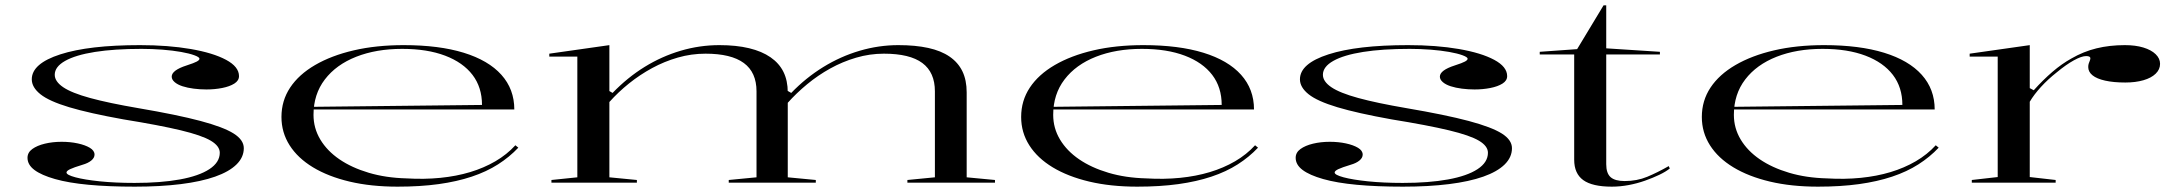

<svg xmlns="http://www.w3.org/2000/svg" viewBox="-20 -684 8141 719"><path d="M485 15Q387 15 312 8Q237 1 186 -13.5Q135 -28 109 -47.5Q83 -67 83 -93Q83 -113 101 -126Q119 -139 148 -146Q177 -153 211 -153Q243 -153 271 -147Q299 -141 316.5 -130.5Q334 -120 334 -105Q334 -93 322 -83Q310 -73 289 -67Q256 -57 242.5 -50.5Q229 -44 229 -38Q229 -29 262.5 -20Q296 -11 353.5 -5Q411 1 484 1Q582 1 653.5 -12Q725 -25 764 -50.5Q803 -76 803 -112Q803 -137 769.5 -157Q736 -177 657 -196Q578 -215 442 -237Q314 -260 239 -282.5Q164 -305 131.5 -331Q99 -357 99 -387Q99 -446 206 -480.5Q313 -515 504 -515Q610 -515 694 -500.5Q778 -486 826.5 -460Q875 -434 875 -399Q875 -382 857.5 -371Q840 -360 812 -354.5Q784 -349 753 -349Q729 -349 705.5 -352Q682 -355 663.5 -361Q645 -367 634 -376.5Q623 -386 623 -397Q623 -421 679 -439Q707 -448 717 -453.5Q727 -459 727 -464Q727 -470 708 -477Q689 -484 658 -489.5Q627 -495 588.5 -498Q550 -501 510 -501Q408 -501 335.5 -489.5Q263 -478 224 -456Q185 -434 185 -404Q185 -379 216.5 -357.5Q248 -336 317.5 -317Q387 -298 498 -279Q645 -254 731 -231Q817 -208 855 -184Q893 -160 893 -129Q893 -95 865.5 -68Q838 -41 785.5 -22.5Q733 -4 657 5.5Q581 15 485 15Z M1492 -515Q1624 -515 1716.5 -486.5Q1809 -458 1857.5 -404Q1906 -350 1906 -274H1153V-284L1785 -291Q1785 -357 1749.5 -403.5Q1714 -450 1647 -475.5Q1580 -501 1486 -501Q1389 -501 1314 -471.5Q1239 -442 1196.5 -386.5Q1154 -331 1154 -254Q1154 -204 1179.5 -161.5Q1205 -119 1251 -87.5Q1297 -56 1361 -37Q1425 -18 1502 -16Q1569 -12 1629 -18Q1689 -24 1740.5 -39.5Q1792 -55 1835 -80Q1878 -105 1910 -140L1921 -131Q1888 -96 1845 -68.5Q1802 -41 1746.5 -22.5Q1691 -4 1622.5 5.5Q1554 15 1469 15Q1369 15 1289 -4Q1209 -23 1152 -57.5Q1095 -92 1064.5 -140Q1034 -188 1034 -246Q1034 -307 1066.5 -356Q1099 -405 1160 -440.5Q1221 -476 1305 -495.5Q1389 -515 1492 -515Z M2045 0V-10L2142 -20V-472H2037V-483L2262 -515V-343L2274 -336Q2330 -394 2394 -433.5Q2458 -473 2529 -494Q2600 -515 2674 -515Q2737 -515 2785 -503.5Q2833 -492 2865.5 -469.5Q2898 -447 2914 -414.5Q2930 -382 2930 -338V-20L3035 -10V0H2709V-10L2813 -20V-342Q2813 -413 2765.5 -448Q2718 -483 2622 -483Q2569 -483 2518.5 -468.5Q2468 -454 2422 -429Q2376 -404 2335.5 -371.5Q2295 -339 2262 -302V-20L2365 -10V0ZM3378 0V-10L3481 -20V-342Q3481 -413 3434 -448Q3387 -483 3290 -483Q3237 -483 3186 -468Q3135 -453 3089 -427.5Q3043 -402 3002.5 -368.5Q2962 -335 2929 -298V-344L2943 -336Q2998 -393 3063 -433Q3128 -473 3199.5 -494Q3271 -515 3344 -515Q3408 -515 3456 -504.5Q3504 -494 3536 -472Q3568 -450 3584 -417Q3600 -384 3600 -338V-20L3706 -10V0Z M4262 -515Q4394 -515 4486.5 -486.5Q4579 -458 4627.5 -404Q4676 -350 4676 -274H3923V-284L4555 -291Q4555 -357 4519.5 -403.5Q4484 -450 4417 -475.5Q4350 -501 4256 -501Q4159 -501 4084 -471.5Q4009 -442 3966.5 -386.5Q3924 -331 3924 -254Q3924 -204 3949.5 -161.5Q3975 -119 4021 -87.5Q4067 -56 4131 -37Q4195 -18 4272 -16Q4339 -12 4399 -18Q4459 -24 4510.5 -39.5Q4562 -55 4605 -80Q4648 -105 4680 -140L4691 -131Q4658 -96 4615 -68.5Q4572 -41 4516.5 -22.5Q4461 -4 4392.5 5.5Q4324 15 4239 15Q4139 15 4059 -4Q3979 -23 3922 -57.5Q3865 -92 3834.5 -140Q3804 -188 3804 -246Q3804 -307 3836.5 -356Q3869 -405 3930 -440.5Q3991 -476 4075 -495.5Q4159 -515 4262 -515Z M5234 15Q5136 15 5061 8Q4986 1 4935 -13.5Q4884 -28 4858 -47.5Q4832 -67 4832 -93Q4832 -113 4850 -126Q4868 -139 4897 -146Q4926 -153 4960 -153Q4992 -153 5020 -147Q5048 -141 5065.5 -130.5Q5083 -120 5083 -105Q5083 -93 5071 -83Q5059 -73 5038 -67Q5005 -57 4991.5 -50.5Q4978 -44 4978 -38Q4978 -29 5011.5 -20Q5045 -11 5102.5 -5Q5160 1 5233 1Q5331 1 5402.5 -12Q5474 -25 5513 -50.5Q5552 -76 5552 -112Q5552 -137 5518.5 -157Q5485 -177 5406 -196Q5327 -215 5191 -237Q5063 -260 4988 -282.5Q4913 -305 4880.5 -331Q4848 -357 4848 -387Q4848 -446 4955 -480.5Q5062 -515 5253 -515Q5359 -515 5443 -500.5Q5527 -486 5575.5 -460Q5624 -434 5624 -399Q5624 -382 5606.5 -371Q5589 -360 5561 -354.5Q5533 -349 5502 -349Q5478 -349 5454.5 -352Q5431 -355 5412.5 -361Q5394 -367 5383 -376.5Q5372 -386 5372 -397Q5372 -421 5428 -439Q5456 -448 5466 -453.5Q5476 -459 5476 -464Q5476 -470 5457 -477Q5438 -484 5407 -489.5Q5376 -495 5337.5 -498Q5299 -501 5259 -501Q5157 -501 5084.5 -489.5Q5012 -478 4973 -456Q4934 -434 4934 -404Q4934 -379 4965.5 -357.5Q4997 -336 5066.5 -317Q5136 -298 5247 -279Q5394 -254 5480 -231Q5566 -208 5604 -184Q5642 -160 5642 -129Q5642 -95 5614.5 -68Q5587 -41 5534.5 -22.5Q5482 -4 5406 5.5Q5330 15 5234 15Z M6016 15Q5943 15 5909 -9.5Q5875 -34 5875 -86V-480H5746V-490L5886 -500L5985 -664H5995V-503L6196 -490V-480H5995V-69Q5995 -35 6011.5 -20.5Q6028 -6 6064 -6Q6110 -6 6148.5 -22Q6187 -38 6229 -62L6233 -53Q6218 -41 6194 -29.5Q6170 -18 6140.5 -7.5Q6111 3 6079 9Q6047 15 6016 15Z M6811 -515Q6943 -515 7035.5 -486.5Q7128 -458 7176.5 -404Q7225 -350 7225 -274H6472V-284L7104 -291Q7104 -357 7068.5 -403.5Q7033 -450 6966 -475.5Q6899 -501 6805 -501Q6708 -501 6633 -471.5Q6558 -442 6515.5 -386.5Q6473 -331 6473 -254Q6473 -204 6498.5 -161.5Q6524 -119 6570 -87.5Q6616 -56 6680 -37Q6744 -18 6821 -16Q6888 -12 6948 -18Q7008 -24 7059.5 -39.5Q7111 -55 7154 -80Q7197 -105 7229 -140L7240 -131Q7207 -96 7164 -68.5Q7121 -41 7065.5 -22.5Q7010 -4 6941.5 5.5Q6873 15 6788 15Q6688 15 6608 -4Q6528 -23 6471 -57.5Q6414 -92 6383.5 -140Q6353 -188 6353 -246Q6353 -307 6385.5 -356Q6418 -405 6479 -440.5Q6540 -476 6624 -495.5Q6708 -515 6811 -515Z M7364 0V-10L7461 -21V-472H7356V-483L7581 -515V-354L7596 -346Q7631 -385 7666 -415Q7701 -445 7737 -465Q7782 -491 7831 -503Q7880 -515 7937 -515Q7977 -515 8006.5 -506Q8036 -497 8052.5 -481Q8069 -465 8069 -445Q8069 -424 8052.5 -408Q8036 -392 8006.5 -383.5Q7977 -375 7939 -375Q7895 -375 7863.5 -382Q7832 -389 7816 -402Q7800 -415 7800 -433Q7800 -441 7802 -446.5Q7804 -452 7806 -457Q7808 -462 7808 -466Q7808 -474 7792 -474Q7775 -474 7746 -458Q7717 -442 7682 -413Q7649 -387 7623 -358.5Q7597 -330 7581 -303V-21L7678 -10V0Z"/></svg>

Font: Kalnia Expanded Light
Style: Regular
Weight: 300
Width: 7
Designer: Frida Medrano
Foundry: Frida Medrano
Version: Version 1.105